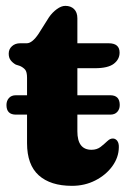

<svg xmlns="http://www.w3.org/2000/svg" viewBox="-20 -606 434 639"><path d="M1.5 -256.5Q1.5 -270.5 9.8 -279.8Q18 -289 33 -289H70V-347Q70 -366.5 63.8 -374Q57.5 -381.5 46.5 -386.5L32.5 -391Q22 -397 15.5 -405.5Q9 -414 9 -427.5Q9 -442.5 19.8 -452.2Q30.5 -462 47 -462H69Q87 -462 108 -493L143 -548.5Q154 -564.5 169 -575.5Q184 -586.5 197.5 -586.5Q215.5 -586.5 226.5 -575.8Q237.5 -565 237.5 -545V-462H341.5Q378 -462 378 -431Q378 -408.5 358.8 -393.8Q339.5 -379 296 -379H237.5V-289H347Q378.5 -289 378.5 -256.5Q378.5 -242.5 370.2 -233.5Q362 -224.5 347 -224.5H237.5V-169Q237.5 -107.5 284.5 -107.5Q302.5 -107.5 315 -117.2Q327.5 -127 337 -136.2Q346.5 -145.5 356.5 -145Q365 -144.5 370.5 -136.8Q376 -129 375.5 -115.5Q375 -82 353.8 -52.8Q332.5 -23.5 297.2 -5.5Q262 12.5 219.5 12.5Q148 12.5 109 -22.5Q70 -57.5 70 -129.5V-224.5H33Q1.5 -224.5 1.5 -256.5Z"/></svg>

Font: Fraunces 72pt SuperSoft
Style: Bold
Weight: 700
Version: Version 1.000;[0bf87f6ff]